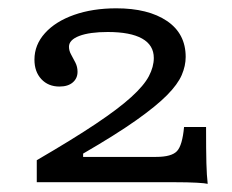

<svg xmlns="http://www.w3.org/2000/svg" viewBox="-20 -447 568 471"><path d="M489.5 4Q483.9 2.4 462.5 1.2Q441.1 0 408.1 0H70.2V-54Q158.9 -105.6 214.9 -143.1Q271 -180.6 302 -208.9Q333.1 -237.1 345.2 -260.1Q357.3 -283.1 357.3 -304.8Q357.3 -336.3 328.6 -352.4Q300 -368.5 244.4 -368.5Q200 -368.5 174.6 -358.9Q149.2 -349.2 149.2 -332.3Q149.2 -322.6 154.4 -313.3Q159.7 -304 164.9 -293.5Q170.2 -283.1 170.2 -271Q170.2 -254.8 158.5 -244.8Q146.8 -234.7 125.8 -234.7Q98.4 -234.7 81.5 -252.8Q64.5 -271 64.5 -300.8Q64.5 -337.1 90.3 -365.7Q116.1 -394.4 161.7 -410.5Q207.3 -426.6 265.3 -426.6Q343.5 -426.6 389.5 -395.6Q435.5 -364.5 435.5 -307.3Q435.5 -285.5 425.8 -262.9Q416.1 -240.3 389.9 -213.7Q363.7 -187.1 314.1 -152Q264.5 -116.9 183.9 -70.2V-62.1H362.9Q400.8 -62.1 414.1 -76.2Q427.4 -90.3 431.5 -135.5H485.5Q485.5 -76.6 486.3 -46.8Q487.1 -16.9 489.5 4Z"/></svg>

Font: Playfair 5pt SemiExpanded Light
Style: Regular
Weight: 300
Width: 6
Designer: Claus Eggers Sørensen
Foundry: Claus Eggers Sørensen
Version: Version 2.203